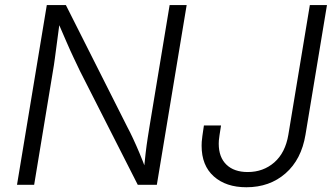

<svg xmlns="http://www.w3.org/2000/svg" viewBox="-20 -748 1356 777"><path d="M48.8 0 169.4 -727.5H246.6L496.1 -232.4Q505.9 -214.4 518.3 -187.7Q530.8 -161.1 544.4 -128.7Q558.1 -96.2 571.3 -60.1L562 -59.1Q565.4 -94.2 569.3 -127.7Q573.2 -161.1 577.9 -190.9Q582.5 -220.7 586.4 -244.1L666.5 -727.5H735.4L614.7 0H537.6L303.7 -460.4Q291.5 -485.8 278.1 -514.2Q264.6 -542.5 248.8 -579.1Q232.9 -615.7 211.4 -665.5L222.7 -667.5Q216.3 -619.6 211.2 -580.8Q206.1 -542 202.1 -512.2Q198.2 -482.4 194.3 -460.9L118.2 0ZM977.1 9.8Q894.5 9.8 845.2 -34.2Q795.9 -78.1 795.9 -158.2Q795.9 -165.5 796.4 -174.3Q796.9 -183.1 799.1 -198.5Q801.3 -213.9 805.2 -240.2H874.5Q870.6 -215.3 868.4 -201.2Q866.2 -187 865.7 -179.7Q865.2 -172.4 865.2 -166.5Q865.2 -111.8 896.2 -81.8Q927.2 -51.8 982.4 -51.8Q1045.4 -51.8 1090.1 -90.8Q1134.8 -129.9 1147 -203.1L1233.9 -727.5H1303.2L1216.3 -203.1Q1199.7 -102.5 1135.5 -46.4Q1071.3 9.8 977.1 9.8Z"/></svg>

Font: Inter 16pt Light
Style: Italic
Weight: 300
Italic angle: -9.3988°
Version: Version 4.001;git-66647c0bb